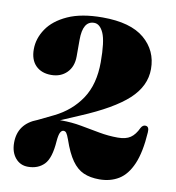

<svg xmlns="http://www.w3.org/2000/svg" viewBox="-82 -789 804 877"><g transform="rotate(10 320.0 -350.5)"><path d="M24.5 -82Q24.5 -170 112.5 -203L183.5 -237.5Q261 -275.5 305.8 -342.8Q350.5 -410 350.5 -513Q350.5 -609 333.8 -646.8Q317 -684.5 290 -684.5Q237.5 -684.5 237.5 -596.5V-520Q237.5 -472 209.5 -444Q181.5 -416 137 -416Q92 -416 65.5 -442.5Q39 -469 39 -518Q39 -568 69.5 -613.2Q100 -658.5 163 -687Q226 -715.5 324 -715.5Q454 -715.5 518 -661.2Q582 -607 582 -521.5Q582 -442.5 514.5 -380.2Q447 -318 299.5 -256L213 -219Q216 -219.5 219.5 -219.5Q268 -219.5 312.5 -211.2Q357 -203 400 -195Q443 -187 486.5 -187Q524 -187 545.2 -201.5Q566.5 -216 581.5 -248.5Q590 -264 603.5 -262.5Q620 -261 618 -234.5Q612 -141 588.2 -86.2Q564.5 -31.5 526 -8Q487.5 15.5 436.5 15.5Q394 15.5 363.2 2Q332.5 -11.5 308.8 -45Q285 -78.5 264.5 -138.5Q256.5 -160.5 251.2 -167.5Q246 -174.5 238 -174.5Q229 -174.5 223 -163.2Q217 -152 214.5 -122.5Q209 -42.5 180.5 -13.5Q152 15.5 105.5 15.5Q69.5 15.5 47 -11.5Q24.5 -38.5 24.5 -82Z"/></g></svg>

Font: Fraunces 72pt Black
Style: Regular
Weight: 900
Version: Version 1.000;[0bf87f6ff]